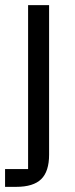

<svg xmlns="http://www.w3.org/2000/svg" viewBox="-23 -525 290 747"><path d="M168 76.7Q168 141.7 137.5 171.8Q107 202 39.3 202H-3.3V132.7H86.3V-505H168Z"/></svg>

Font: 42dot Sans Light
Style: Regular
Weight: 300
Designer: 42dot
Version: Version 1.000